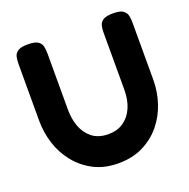

<svg xmlns="http://www.w3.org/2000/svg" viewBox="-126 -813 940 953"><g transform="rotate(-20 344.0 -336.5)"><path d="M342 18Q269 18 213.5 -10.5Q158 -39 119.5 -86.5Q81 -134 62 -193.5Q43 -253 43 -315V-614Q43 -634 46.5 -651.5Q50 -669 66 -680Q82 -691 119 -691Q157 -691 173 -680Q189 -669 192.5 -651.5Q196 -634 196 -613V-315Q196 -271 210.5 -230Q225 -189 258 -162Q291 -135 345 -135Q391 -135 424 -157.5Q457 -180 475 -220.5Q493 -261 493 -316V-620Q493 -638 497 -654Q501 -670 517 -680.5Q533 -691 570 -691Q607 -691 622.5 -679.5Q638 -668 641.5 -651Q645 -634 645 -613V-313Q645 -250 625.5 -191Q606 -132 567.5 -85Q529 -38 472.5 -10Q416 18 342 18Z"/></g></svg>

Font: Fredoka SemiBold
Style: Regular
Weight: 600
Designer: Ben Nathan
Foundry: Milena B. Brandão, Ben Nathan
Version: Version 2.001